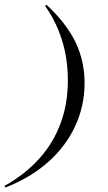

<svg xmlns="http://www.w3.org/2000/svg" viewBox="-94 -651 466 825"><path d="M105.6 -630.6Q189.5 -553.2 229.4 -471.8Q269.4 -390.3 269.4 -294.4Q269.4 -195.2 228.6 -108.1Q187.9 -21 112.1 46Q36.3 112.9 -71 154.8L-74.2 147.6Q14.5 97.6 75 30.2Q135.5 -37.1 166.5 -121.4Q197.6 -205.6 197.6 -305.6Q197.6 -399.2 171.8 -480.2Q146 -561.3 100 -625Z"/></svg>

Font: Playfair 144pt SemiCondensed
Style: Italic
Weight: 400
Width: 4
Italic angle: -15.6°
Designer: Claus Eggers Sørensen
Foundry: Claus Eggers Sørensen
Version: Version 2.203